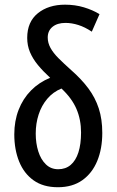

<svg xmlns="http://www.w3.org/2000/svg" viewBox="-20 -783 494 813"><path d="M255.4 -763.2Q297.9 -763.2 335.2 -752Q372.6 -740.7 401.4 -723.1L368.7 -648.9Q339.4 -668.5 311.5 -677.2Q283.7 -686 257.3 -686Q222.7 -686 202.4 -669.4Q182.1 -652.8 182.1 -624Q182.1 -601.6 193.8 -580.1Q205.6 -558.6 227.8 -536.4Q250 -514.2 281.2 -486.3Q324.7 -448.2 354 -408.9Q383.3 -369.6 398.2 -324Q413.1 -278.3 413.1 -220.2Q413.1 -152.8 391.6 -101.1Q370.1 -49.3 328.4 -19.8Q286.6 9.8 225.1 9.8Q163.1 9.8 122.3 -19.3Q81.5 -48.3 61 -99.1Q40.5 -149.9 40.5 -214.4Q40.5 -270.5 58.8 -317.9Q77.1 -365.2 111.3 -399.9Q145.5 -434.6 192.4 -453.6Q162.6 -481 140.6 -507.6Q118.7 -534.2 106.9 -562.3Q95.2 -590.3 95.2 -622.6Q95.2 -690.4 140.1 -726.8Q185.1 -763.2 255.4 -763.2ZM240.2 -408.2Q204.6 -393.6 180.2 -364.7Q155.8 -335.9 143.6 -298.1Q131.3 -260.3 131.3 -217.3Q131.3 -176.3 142.1 -142.1Q152.8 -107.9 174.1 -87.2Q195.3 -66.4 226.6 -66.4Q257.8 -66.4 279.3 -84.7Q300.8 -103 312 -137.7Q323.2 -172.4 323.2 -222.2Q323.2 -276.4 303.7 -321.8Q284.2 -367.2 240.2 -408.2Z"/></svg>

Font: Open Sans Condensed Medium
Style: Regular
Weight: 500
Width: 3
Designer: Monotype Design Team
Foundry: Monotype Imaging Inc.
Version: Version 3.000